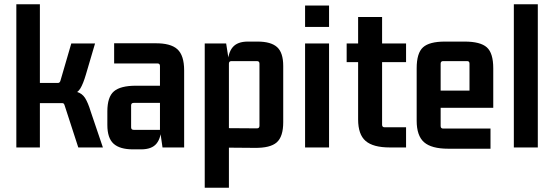

<svg xmlns="http://www.w3.org/2000/svg" viewBox="-20 -695 2615 905"><path d="M168 0H57V-675H168ZM249 -243H131V-304H253Q262 -304 265 -315L316 -490H428L385 -344Q372 -300 359 -278.5Q346 -257 321 -250Q296 -243 249 -243ZM272 -209H131V-269H269Q317 -269 342 -262Q367 -255 381 -233Q395 -211 408 -168L465 0H349L285 -197Q283 -204 280.5 -206.5Q278 -209 272 -209Z M645 9H607Q545 9 515.5 -17.5Q486 -44 486 -106V-170Q486 -238 517 -264.5Q548 -291 621 -291H747V-210H610Q598 -210 598 -198V-95Q598 -83 610 -83H734V-384Q734 -396 722 -396H518V-491H710Q784 -492 816 -463Q848 -434 848 -363V0H746L734 -83L740 -96Q740 -46 718 -18.5Q696 9 645 9Z M1059 190H945V-490H1046L1059 -407L1054 -394Q1054 -445 1076.5 -472Q1099 -499 1148 -499H1194Q1257 -499 1286 -473Q1315 -447 1315 -384V-119Q1315 -51 1284.5 -24Q1254 3 1180 2L1059 1ZM1059 -395V-78L1046 -91L1191 -90Q1203 -90 1203 -102V-395Q1203 -407 1191 -407H1071Q1059 -407 1059 -395Z M1531 0H1418V-490H1531ZM1531 -568H1418V-669H1531Z M1894 -490V-402H1771L1781 -412V-107Q1781 -95 1793 -95H1894V0H1817Q1739 0 1703.5 -30.5Q1668 -61 1668 -132V-412L1678 -402H1614V-490H1678L1668 -480V-615H1781V-480L1771 -490Z M2292 6H2093Q2014 6 1979 -24.5Q1944 -55 1944 -126V-373Q1944 -445 1974 -472Q2004 -499 2077 -499H2170Q2244 -499 2274.5 -472Q2305 -445 2305 -373V-187H2044V-268H2193V-395Q2193 -407 2182 -407H2069Q2057 -407 2057 -395V-101Q2057 -89 2069 -89H2292Z M2515 0H2402V-675H2515Z"/></svg>

Font: Gemunu Libre ExtraLight
Style: Bold
Weight: 700
Version: Version 1.100